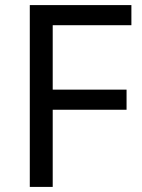

<svg xmlns="http://www.w3.org/2000/svg" viewBox="-20 -734 559 754"><path d="M187 0H97V-714H496V-635H187V-382H477V-303H187Z"/></svg>

Font: uoriya85
Style: Book
Weight: 400
Designer: Jelle Bosma - Monotype Design Team
Foundry: Monotype Imaging Inc.
Version: Version 2.003